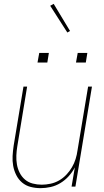

<svg xmlns="http://www.w3.org/2000/svg" viewBox="-20 -970 540 998"><path d="M191 8Q164 8 139 1.5Q114 -5 95 -21Q76 -37 64.5 -60Q53 -83 48.5 -108Q44 -133 45.5 -159.5Q47 -186 51 -213L102 -520H121L70 -210Q66 -186 65 -162Q64 -138 68 -115Q72 -92 82.5 -71.5Q93 -51 110 -36.5Q127 -22 150 -16Q173 -10 197 -10Q219 -10 242.5 -15Q266 -20 287 -32Q308 -44 325 -62Q342 -80 354 -100.5Q366 -121 373 -143.5Q380 -166 383 -189L438 -520H458L372 0H352L369 -100Q356 -75 337 -54Q318 -33 294 -18.5Q270 -4 243.5 2Q217 8 191 8ZM375 -645 384 -695H434L426 -645ZM175 -645 184 -695H234L226 -645ZM330 -801 241 -940 259 -950 344 -809Z"/></svg>

Font: Iosevka SS04 Thin
Style: Italic
Weight: 100
Italic angle: -9°
Monospace: yes
Designer: Belleve Invis
Foundry: Belleve Invis
Version: Version 19.0.0; ttfautohint (v1.8.4)